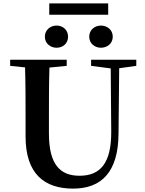

<svg xmlns="http://www.w3.org/2000/svg" viewBox="-20 -1095 857 1134"><path d="M507 -878C507 -838 540 -813 576 -813C613 -813 646 -838 646 -878C646 -919 613 -944 576 -944C540 -944 507 -919 507 -878ZM619 -1075H271V-1008H619ZM314 -813C351 -813 382 -838 382 -878C382 -919 351 -944 314 -944C278 -944 245 -919 245 -878C245 -838 278 -813 314 -813ZM785 -742H518V-706L634 -691L637 -317C638 -131 572 -57 450 -57C335 -57 269 -123 269 -307V-400C269 -499 269 -599 272 -696L374 -706V-742H40V-706L128 -697C131 -598 131 -498 131 -400V-289C131 -65 245 19 412 19C580 19 679 -80 680 -306L684 -692L785 -706Z"/></svg>

Font: Noto Serif CJK JP
Style: Bold
Weight: 700
Designer: Ryoko NISHIZUKA 西塚涼子 (kana & ideographs); Frank Grießhammer (Latin, Greek & Cyrillic); Wenlong ZHANG 张文龙 (bopomofo); San
Foundry: Adobe Systems Incorporated
Version: Version 1.000;PS 1;hotconv 16.6.53;makeotf.lib2.5.65590